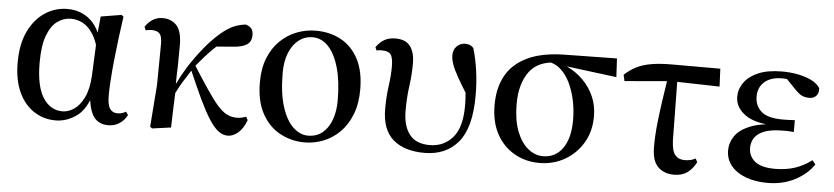

<svg xmlns="http://www.w3.org/2000/svg" viewBox="-38 -741 4155 956"><g transform="rotate(5 2039.0 -263.5)"><path d="M256 15Q195 15 146.5 -17Q98 -49 70.5 -109.5Q43 -170 43 -256Q43 -350 74.5 -414Q106 -478 157 -510.5Q208 -543 267 -543Q336 -543 384 -500Q410 -476 427 -439L435 -520L538 -537L548 -529Q540 -475 533 -418.5Q526 -362 520.5 -308.5Q515 -255 512 -209.5Q509 -164 509 -132Q509 -85 522 -66Q535 -47 560 -47Q574 -47 583.5 -50.5Q593 -54 602 -59L613 -43Q601 -18 576.5 -1Q552 16 519 16Q472 16 447 -17Q427 -44 419 -100Q395 -43 356 -17Q308 15 256 15ZM424 -377Q414 -408 400 -430Q378 -465 349.5 -480.5Q321 -496 289 -496Q252 -496 221 -473.5Q190 -451 171 -400.5Q152 -350 152 -265Q152 -148 188.5 -90.5Q225 -33 286 -33Q315 -33 343.5 -52Q372 -71 392.5 -112.5Q413 -154 417 -221Z M738 13 728 5 744 -204 746 -403Q747 -445 735 -460Q723 -475 694 -475Q686 -475 678.5 -474Q671 -473 664 -471L657 -488Q670 -509 692 -524Q714 -539 743 -539Q789 -539 815 -508.5Q841 -478 840 -405Q840 -356 839 -304Q837 -261 837 -218Q858 -262 884 -304Q919 -359 958 -406.5Q997 -454 1036 -487Q1072 -517 1100.5 -528.5Q1129 -540 1158 -543Q1174 -539 1185 -528Q1196 -517 1196 -493Q1196 -461 1173.5 -446Q1151 -431 1108 -428L1022 -421Q1012 -412 1002 -402Q965 -365 926 -317Q968 -250 999 -205Q1030 -158 1055 -129.5Q1080 -101 1103 -89Q1126 -77 1152 -77Q1168 -77 1180 -80Q1192 -83 1200 -86L1209 -70Q1194 -28 1168.5 -6Q1143 16 1117 16Q1091 16 1068 -2Q1045 -20 1021 -58Q997 -96 968 -157Q942 -213 908 -291Q895 -271 884 -253Q870 -232 856 -207Q848 -192 838 -173Q837 -135 835 -98Q834 -50 832 0Z M1500 16Q1434 16 1377.5 -14.5Q1321 -45 1287 -107Q1253 -169 1253 -264Q1253 -333 1274 -385Q1295 -437 1331 -472Q1367 -507 1413 -525Q1459 -543 1509 -543Q1581 -543 1636.5 -512Q1692 -481 1723 -420.5Q1754 -360 1754 -270Q1754 -199 1733 -145.5Q1712 -92 1676 -56Q1640 -20 1594.5 -2Q1549 16 1500 16ZM1514 -19Q1557 -19 1586.5 -43Q1616 -67 1631.5 -109.5Q1647 -152 1647 -205Q1647 -300 1628 -368Q1609 -436 1575 -472.5Q1541 -509 1496 -509Q1457 -509 1426.5 -485.5Q1396 -462 1379 -419.5Q1362 -377 1362 -322Q1362 -219 1383.5 -151.5Q1405 -84 1440 -51.5Q1475 -19 1514 -19Z M2099 16Q1998 16 1942 -33Q1886 -82 1886 -186Q1886 -247 1893.5 -300Q1901 -353 1901 -397Q1901 -442 1889 -458Q1877 -474 1845 -474Q1838 -474 1831 -473.5Q1824 -473 1818 -471L1811 -487Q1829 -513 1852 -526Q1875 -539 1907 -539Q1958 -539 1981 -508.5Q2004 -478 2004 -423Q2004 -366 1996 -308.5Q1988 -251 1988 -186Q1988 -110 2020.5 -67.5Q2053 -25 2122 -25Q2192 -25 2236.5 -75.5Q2281 -126 2281 -236Q2281 -266 2278 -299Q2278 -299 2278 -300Q2251 -343 2234 -374Q2213 -411 2204.5 -436Q2196 -461 2196 -480Q2196 -509 2213.5 -526Q2231 -543 2255 -543Q2269 -543 2279.5 -538.5Q2290 -534 2297 -525Q2312 -475 2320.5 -415.5Q2329 -356 2329 -290Q2329 -130 2268 -57Q2207 16 2099 16Z M2673 16Q2604 16 2547.5 -16.5Q2491 -49 2459 -109Q2427 -169 2427 -252Q2427 -338 2461 -399.5Q2495 -461 2567 -495.5Q2639 -530 2753 -532L3014 -536L3019 -443L2768 -475Q2771 -473 2774 -472Q2817 -451 2851 -417Q2885 -383 2905 -338Q2925 -293 2925 -238Q2925 -164 2891.5 -107Q2858 -50 2801 -17Q2744 16 2673 16ZM2688 -487Q2617 -478 2580 -428Q2536 -367 2536 -268Q2536 -188 2557 -132.5Q2578 -77 2613 -48Q2648 -19 2689 -19Q2751 -19 2787 -69.5Q2823 -120 2823 -211Q2823 -261 2813 -309Q2803 -357 2783.5 -397Q2764 -437 2735 -462Q2714 -480 2688 -487Z M3061 -427 3054 -458Q3082 -484 3114 -500Q3146 -516 3189 -523Q3232 -530 3291 -530H3531L3535 -441L3323 -446L3327 -154Q3329 -101 3346 -81Q3363 -61 3393 -61Q3409 -61 3422 -64Q3435 -67 3448 -74L3457 -56Q3439 -21 3412.5 -2.5Q3386 16 3347 16Q3297 16 3266.5 -14Q3236 -44 3236 -114Q3236 -171 3242.5 -231.5Q3249 -292 3258 -352Q3265 -401 3272 -445Z M3813 16Q3753 16 3706 -1.5Q3659 -19 3632 -51.5Q3605 -84 3605 -129Q3605 -167 3627.5 -200Q3650 -233 3700 -254Q3733 -268 3781 -274Q3712 -283 3676 -310Q3627 -346 3627 -399Q3627 -437 3650.5 -470Q3674 -503 3721 -523Q3768 -543 3840 -543Q3881 -543 3919 -535.5Q3957 -528 3986.5 -513.5Q4016 -499 4030 -476Q4032 -452 4019.5 -438Q4007 -424 3985 -424Q3965 -424 3949.5 -430.5Q3934 -437 3910 -462L3866 -508Q3855 -509 3843 -509Q3786 -509 3754.5 -481.5Q3723 -454 3723 -408Q3723 -362 3755 -333.5Q3787 -305 3863 -305Q3877 -305 3890.5 -305.5Q3904 -306 3923 -307V-248Q3901 -250 3890 -250H3870Q3810 -250 3776 -236.5Q3742 -223 3727.5 -201Q3713 -179 3713 -151Q3713 -108 3745.5 -82.5Q3778 -57 3845 -57Q3901 -57 3945.5 -72Q3990 -87 4028 -116L4044 -96Q4011 -47 3951 -15.5Q3891 16 3813 16Z"/></g></svg>

Font: Early Summer Mincho SemiBold
Style: Regular
Weight: 600
Designer: GuiWonder
Version: Version 1.002